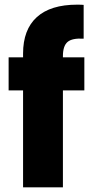

<svg xmlns="http://www.w3.org/2000/svg" viewBox="-20 -804 400 824"><path d="M342 -416H250V0H79V-416H17V-558H79V-574Q79 -677 138 -730.5Q197 -784 311 -784Q330 -784 339 -783V-638Q290 -641 270 -624Q250 -607 250 -563V-558H342Z"/></svg>

Font: Poppins A&M
Style: Bold-A&M
Weight: 700
Designer: Ninad Kale (Devanagari), Jonny Pinhorn (Latin)
Foundry: Indian Type Foundry
Version: 4.004